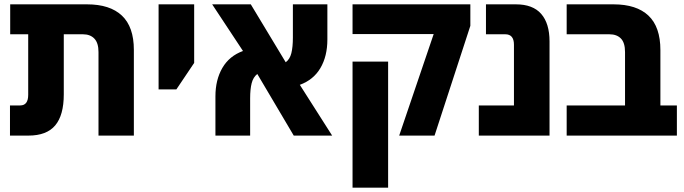

<svg xmlns="http://www.w3.org/2000/svg" viewBox="-20 -625 3151 885"><path d="M26 0V-139H73Q110 -139 110 -188V-467H27V-605H381Q487 -605 542 -553Q597 -501 597 -395V0H434V-385Q434 -427 415 -447Q396 -467 362 -467H274V-190Q274 -94 234.5 -47Q195 0 111 0Z M711 -213V-605H875V-335L793 -213Z M973 0V-181Q973 -257 1005 -312Q1037 -367 1100 -390L958 -605H1136L1297 -338Q1316 -352 1323 -380Q1330 -408 1330 -452V-605H1489V-443Q1489 -366 1457 -311.5Q1425 -257 1362 -234L1511 0H1334L1166 -284Q1147 -269 1140 -241.5Q1133 -214 1133 -172V0Z M1820 0 1979 -468H1605V-605H2148V-506L1983 0ZM1605 240V-341H1769V240Z M2187 0V-139H2349V-419Q2349 -467 2309 -467H2220V-605H2358Q2436 -605 2474.5 -561Q2513 -517 2513 -434V0Z M2592 0V-139H2861V-385Q2861 -428 2842 -447.5Q2823 -467 2789 -467H2592V-605H2808Q2914 -605 2969 -553Q3024 -501 3024 -394V-139H3100V0Z"/></svg>

Font: Noto Sans Hebrew SemiCondensed ExtraBold
Style: Regular
Weight: 800
Width: 4
Designer: Monotype Design Team
Foundry: Monotype Imaging Inc.
Version: Version 2.004; ttfautohint (v1.8.4.7-5d5b)